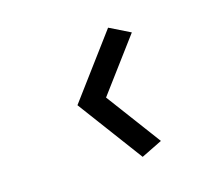

<svg xmlns="http://www.w3.org/2000/svg" viewBox="-67 -533 664 570"><g transform="rotate(-15 265.0 -248.5)"><path d="M306.6 -446.8 371.1 -415 247.1 -248 371.1 -81.5 306.6 -49.8 159.2 -248Z"/></g></svg>

Font: AzarMehrMonospaced
Style: SerifBold
Weight: 1
Designer: Amin Abedi
Version: Version 1.00